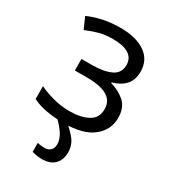

<svg xmlns="http://www.w3.org/2000/svg" viewBox="-186 -642 855 959"><g transform="rotate(30 241.5 -162.5)"><path d="M223.1 -544.9Q313.5 -544.9 366.2 -508.5Q418.9 -472.2 418.9 -404.8Q418.9 -356.4 392.6 -327.6Q366.2 -298.8 319.8 -286.1V-282.2Q369.1 -269 403.3 -238.3Q437.5 -207.5 437.5 -147.9Q437.5 -80.1 382.1 -35.2Q326.7 9.8 212.9 9.8Q156.2 9.8 109.6 0.5Q63 -8.8 32.7 -24.9V-98.6Q66.9 -82 112.8 -69.3Q158.7 -56.6 211.9 -56.6Q272.9 -56.6 314.9 -78.9Q356.9 -101.1 356.9 -152.8Q356.9 -246.1 203.1 -246.1H131.3V-312.5H190.4Q259.3 -312.5 300.3 -332Q341.3 -351.6 341.3 -397.9Q341.3 -438 309.6 -457.8Q277.8 -477.5 218.8 -477.5Q174.8 -477.5 141.1 -468.5Q107.4 -459.5 68.4 -442.9L39.6 -507.8Q122.6 -544.9 223.1 -544.9ZM239.7 117.7Q239.7 89.4 221.2 60.3Q202.6 31.2 169.4 0L226.6 -1.5Q255.9 20 281.5 51.5Q307.1 83 307.1 125Q307.1 169.4 281.7 194.6Q256.3 219.7 209 219.7Q193.8 219.7 179.2 217.3Q164.6 214.8 151.9 211.4V159.2Q168 164.6 195.3 164.6Q214.4 164.6 227.1 152.3Q239.7 140.1 239.7 117.7Z"/></g></svg>

Font: Open Sans
Style: Regular
Weight: 400
Designer: Monotype Design Team
Foundry: Monotype Imaging Inc.
Version: Version 3.000; ttfautohint (v1.8.4)